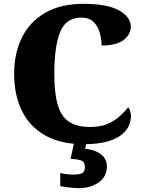

<svg xmlns="http://www.w3.org/2000/svg" viewBox="-20 -744 748 1004"><path d="M418 10Q297 10 216 -36Q135 -82 94.5 -164.5Q54 -247 54 -358Q54 -466 95 -548.5Q136 -631 217 -677.5Q298 -724 417 -724Q541 -724 602.5 -689.5Q664 -655 664 -605Q664 -564 626.5 -535Q589 -506 511 -506Q511 -540 501.5 -573.5Q492 -607 469 -629.5Q446 -652 406 -652Q324 -652 294 -575.5Q264 -499 264 -358Q264 -257 282 -195.5Q300 -134 341.5 -107Q383 -80 452 -80Q506 -80 543.5 -96.5Q581 -113 607 -137Q633 -161 650 -183Q657 -176 661 -162Q665 -148 665 -137Q665 -114 654.5 -88.5Q644 -63 617 -40.5Q590 -18 541.5 -4Q493 10 418 10ZM390 240Q380 240 362 238.5Q344 237 325.5 234.5Q307 232 295 229V161Q333 169 363 169Q392 169 408 162Q424 155 424 130Q424 101 402.5 94.5Q381 88 349 86L370 -9H435L425 34Q474 38 506.5 62Q539 86 539 126Q539 179 496.5 209.5Q454 240 390 240Z"/></svg>

Font: Noto Serif Tamil Black
Style: Regular
Weight: 900
Designer: Indian Type Foundry, Tom Grace, and the Monotype Design Team
Foundry: Monotype Imaging Inc.
Version: Version 2.004; ttfautohint (v1.8.4.7-5d5b)